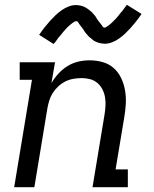

<svg xmlns="http://www.w3.org/2000/svg" viewBox="-20 -779 640 799"><path d="M39 0 113 -447H62V-520H209L194 -433Q206 -454 223 -472.5Q240 -491 261 -504Q282 -517 305.5 -522.5Q329 -528 352 -528Q381 -528 407.5 -520.5Q434 -513 453.5 -495.5Q473 -478 484.5 -453.5Q496 -429 500.5 -402Q505 -375 503.5 -347Q502 -319 497 -290L461 -74H512V0H365L415 -302Q418 -321 419 -339Q420 -357 417 -374.5Q414 -392 406 -407.5Q398 -423 385 -434Q372 -445 355 -449.5Q338 -454 319 -454Q303 -454 285.5 -451Q268 -448 252 -440Q236 -432 222.5 -419.5Q209 -407 199.5 -392Q190 -377 185 -360.5Q180 -344 177 -327L123 0ZM203 -596 143 -634Q155 -652 167 -667Q179 -682 190 -694Q201 -706 211.5 -716Q222 -726 236 -736Q250 -746 265.5 -752Q281 -758 297 -758Q302 -758 307.5 -757Q313 -756 318 -755Q323 -754 327.5 -752Q332 -750 336.5 -747.5Q341 -745 344.5 -742.5Q348 -740 351.5 -737Q355 -734 359.5 -730.5Q364 -727 367 -723Q370 -719 373.5 -715.5Q377 -712 379 -708Q381 -704 383.5 -700.5Q386 -697 389.5 -692Q393 -687 396.5 -683Q400 -679 402.5 -675.5Q405 -672 407.5 -668Q410 -664 415 -664Q418 -664 421 -666Q424 -668 427.5 -670Q431 -672 435.5 -676Q440 -680 442 -681.5Q444 -683 446 -685Q448 -687 450.5 -689.5Q453 -692 455.5 -694.5Q458 -697 460.5 -699.5Q463 -702 465.5 -705Q468 -708 471 -711.5Q474 -715 476.5 -718.5Q479 -722 482 -725.5Q485 -729 488.5 -733Q492 -737 495 -741.5Q498 -746 501.5 -750.5Q505 -755 508 -759L569 -721Q557 -703 545 -688Q533 -673 522 -661Q511 -649 500.5 -639Q490 -629 476 -619Q462 -609 446.5 -603Q431 -597 415 -597Q410 -597 404.5 -598Q399 -599 394 -600Q389 -601 384.5 -603Q380 -605 375.5 -607Q371 -609 367.5 -612Q364 -615 360.5 -618Q357 -621 352.5 -624.5Q348 -628 345 -632Q342 -636 338.5 -639.5Q335 -643 332.5 -647Q330 -651 328 -654.5Q326 -658 322 -663Q318 -668 315 -672Q312 -676 309.5 -679.5Q307 -683 304.5 -687Q302 -691 297 -691Q294 -691 290.5 -689Q287 -687 284 -685Q281 -683 276 -679Q271 -675 269.5 -673.5Q268 -672 265.5 -670Q263 -668 260.5 -665.5Q258 -663 256 -660.5Q254 -658 251.5 -655.5Q249 -653 246.5 -650Q244 -647 241 -643.5Q238 -640 235.5 -636.5Q233 -633 229.5 -629.5Q226 -626 223 -622Q220 -618 217 -613.5Q214 -609 210.5 -604.5Q207 -600 203 -596Z"/></svg>

Font: Iosevka HT Extended
Style: Italic
Weight: 400
Width: 7
Italic angle: -9°
Monospace: yes
Designer: Belleve Invis
Foundry: Belleve Invis
Version: Version 32.3.0; ttfautohint (v1.8.4)